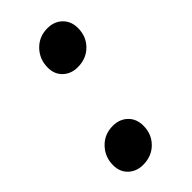

<svg xmlns="http://www.w3.org/2000/svg" viewBox="-172 -543 598 598"><g transform="rotate(-45 126.5 -244.0)"><path d="M12 -53Q12 -90 36.5 -115.5Q61 -141 98 -141Q128 -141 147 -122.5Q166 -104 166 -74Q166 -37 141.5 -12.5Q117 12 79 12Q50 12 31 -6Q12 -24 12 -53ZM83 -412Q83 -449 107.5 -474.5Q132 -500 169 -500Q199 -500 218 -481.5Q237 -463 237 -433Q237 -396 212.5 -371.5Q188 -347 150 -347Q121 -347 102 -365Q83 -383 83 -412Z"/></g></svg>

Font: Wix Madefor Text SemiBold
Style: Italic
Weight: 600
Italic angle: -12°
Designer: Dalton Maag Ltd
Foundry: Dalton Maag Ltd
Version: Version 3.100